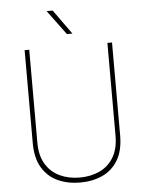

<svg xmlns="http://www.w3.org/2000/svg" viewBox="-60 -954 768 1012"><g transform="rotate(-5 323.5 -448.0)"><path d="M350.6 -775.9H321.3L225.1 -905.8H257.3ZM554.2 -710.9V-219.2Q554.2 -139.6 523.9 -88.9Q493.7 -38.1 441.4 -14.2Q389.2 9.8 323.2 9.8Q257.3 9.8 205.1 -14.2Q152.8 -38.1 122.3 -88.9Q91.8 -139.6 91.8 -219.2V-710.9H116.2V-219.2Q116.2 -150.9 143.6 -105.7Q170.9 -60.5 217.8 -38.6Q264.6 -16.6 323.2 -16.6Q381.8 -16.6 428.7 -38.6Q475.6 -60.5 502.7 -105.7Q529.8 -150.9 529.8 -219.2V-710.9Z"/></g></svg>

Font: Robert Sans Thin
Style: Regular
Weight: 100
Designer: Christian Robertson (extended by Adam Twardoch)
Foundry: Google
Version: Version 12.135;April 2, 2019;FontCreator 11.5.0.2425 64-bit;